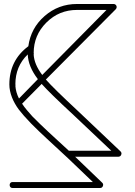

<svg xmlns="http://www.w3.org/2000/svg" viewBox="-20 -771 677 963"><path d="M26.9 -347.2C26.9 -304.2 46.4 -259.3 74.2 -221.7C88.4 -203.1 108.4 -180.2 135.3 -152.3C162.1 -125 189 -99.6 214.8 -75.7L321.3 22.9L445.8 142.1H42C23.9 142.1 23.9 171.9 42 171.9H481.9C488.8 171.9 493.7 168.5 496.1 162.1C498.5 155.8 497.6 150.4 493.2 146L356.9 15.1H574.2C580.6 14.6 585.4 11.7 587.9 5.4C588.9 2.9 589.4 1 589.4 -1C589.4 -4.9 587.9 -8.3 585 -11.2L374 -211.4C289.6 -290 234.9 -343.3 210 -372.1L561 -725.1C570.3 -735.4 563 -751 549.8 -751H366.2C304.2 -751 250 -731 203.6 -690.4C157.2 -649.9 130.4 -599.6 122.1 -539.1C58.6 -491.7 26.9 -427.7 26.9 -347.2ZM57.1 -340.8C57.6 -341.3 58.1 -342.8 58.1 -344.2C58.1 -345.7 57.6 -346.7 57.1 -348.1C57.1 -408.2 77.6 -458 119.1 -498C120.6 -458 137.2 -416.5 169.9 -374L75.2 -276.9C64.5 -297.9 58.6 -319.3 57.1 -340.8ZM189 -350.1C214.4 -321.3 267.6 -269 348.6 -194.3L538.1 -15.1H325.2L272 -64L221.7 -110.4L181.6 -148.4C164.6 -164.6 151.4 -177.7 142.6 -187L115.2 -218.3C105.5 -230 97.2 -240.7 90.8 -251ZM148.9 -498C149.4 -498.5 149.9 -499.5 149.9 -501C149.9 -502.4 149.4 -503.4 148.9 -504.9C148.9 -564.5 169.9 -615.2 212.4 -657.7C254.9 -700.2 306.2 -721.2 366.2 -721.2H514.2L191.9 -395C164.6 -431.2 150.4 -465.3 148.9 -498Z"/></svg>

Font: Nemoy
Style: Light
Weight: 300
Designer: BSozoo
Foundry: BSozoo
Version: Version 001.000